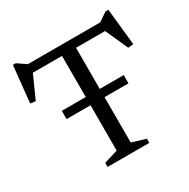

<svg xmlns="http://www.w3.org/2000/svg" viewBox="-160 -860 993 1007"><g transform="rotate(-30 336.0 -356.0)"><path d="M148.5 -325V-375H523.5V-325ZM293.5 -645.5H378.5V-50.5L462 -25V0H209.5V-25L293.5 -50.5ZM592.5 -624H79L122 -635L55.5 -487L24 -491L47 -712H64L129 -667.5L82.5 -676H589.5L542.5 -667.5L608 -712H625L648 -491L616 -487L549.5 -635Z"/></g></svg>

Font: Newsreader 16pt 16pt
Style: Regular
Weight: 400
Version: Version 1.003